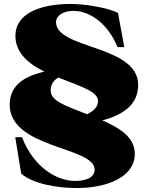

<svg xmlns="http://www.w3.org/2000/svg" viewBox="-20 -735 747 970"><path d="M58 -554C58 -478 108 -421 204 -373C87 -346 29 -294 29 -206C29 16 458 5 458 122C458 160 419 179 358 179C271 179 152 115 91 -42H57L87 142C147 195 273 215 368 215C518 215 661 161 661 42C661 -43 583 -89 497 -127C597 -153 678 -203 678 -306C678 -509 263 -485 263 -624C263 -653 295 -680 351 -680C437 -680 526 -613 574 -497H608L576 -670C519 -698 405 -715 337 -715C189 -715 58 -670 58 -554ZM236 -278C236 -306 250 -330 275 -343C405 -293 475 -270 475 -224C475 -197 458 -177 420 -158C309 -201 236 -225 236 -278Z"/></svg>

Font: Sprat Black
Style: Regular
Weight: 900
Designer: Ethan Nakache
Foundry: Collletttivo
Version: Version 2.000;Glyphs 3.2 (3217)